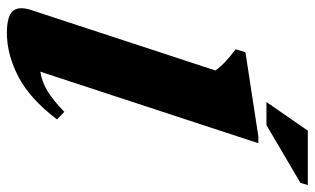

<svg xmlns="http://www.w3.org/2000/svg" viewBox="-198 -700 913 557"><g transform="rotate(90 258.5 -421.5)"><path d="M184.5 -590Q172 -607 157.5 -620.2Q143 -633.5 123 -648.5L131.5 -677L376 -714.5H395.5L188 -82Q217.5 -86.5 244.8 -103.2Q272 -120 304.5 -151.5L326.5 -130.5Q267 -52 202.8 -18.5Q138.5 15 75.5 15Q27.5 15 12.2 -2Q-3 -19 9.5 -56.5ZM276 -738 359 -858H517L510.5 -836.5L343 -738Z"/></g></svg>

Font: Newsreader Text ExtraBold
Style: Italic
Weight: 800
Italic angle: -17°
Designer: Hugues Gentile
Foundry: Production Type
Version: Version 1.001